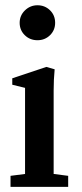

<svg xmlns="http://www.w3.org/2000/svg" viewBox="-20 -728 321 748"><path d="M126 -571.3Q96.7 -571.3 76.7 -590.8Q56.6 -610.4 56.6 -639.2Q56.6 -667.5 77.1 -687.5Q97.7 -707.5 126 -707.5Q154.8 -707.5 174.8 -688Q194.8 -668.5 194.8 -639.2Q194.8 -610.4 174.8 -590.8Q154.8 -571.3 126 -571.3ZM21 0V-43L77.6 -50.3V-385.7L27.8 -397.9V-422.9L160.6 -467.3L192.9 -458Q189 -418 189 -375V-50.3L245.6 -43V0Z"/></svg>

Font: Elstob 6pt SemiBold
Style: Regular
Weight: 600
Designer: Peter S. Baker
Version: Version 1.015